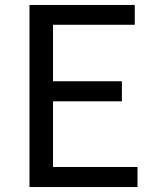

<svg xmlns="http://www.w3.org/2000/svg" viewBox="-20 -754 628 775"><path d="M524 -734H99V1H535V-80H194V-345H472V-426H194V-654H524Z"/></svg>

Font: Bithumb Trading Sans
Style: Regular
Weight: 400
Designer: HamHyungwon
Foundry: Bithumb
Version: Version 1.300;FEAKit 1.0